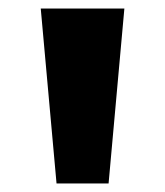

<svg xmlns="http://www.w3.org/2000/svg" viewBox="-20 -863 387 450"><path d="M112.5 -433H234.5L271.5 -843H75.5Z"/></svg>

Font: Spartan Black
Style: Regular
Weight: 900
Designer: Matt Bailey, Mirko Velimirovic
Foundry: Matt Bailey
Version: Version 1.003; ttfautohint (v1.8.3)